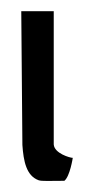

<svg xmlns="http://www.w3.org/2000/svg" viewBox="-20 -323 167 343"><path d="M20 -64C22 -35 27 -9 49 -1C55 1 68 0 95 0C105 -8 110 -41 110 -41C105 -41 77 -49 76 -65V-303H18Z"/></svg>

Font: Hussar Tani
Style: Dwa
Weight: 700
Foundry: Cannot Into Space Fonts
Version: Version 0.92